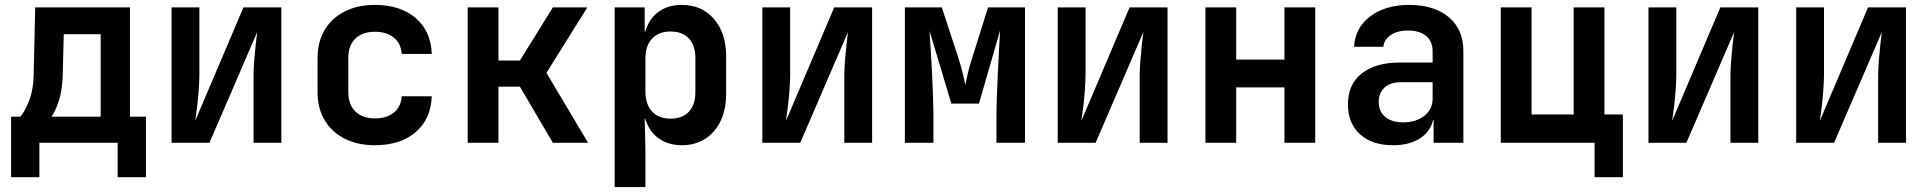

<svg xmlns="http://www.w3.org/2000/svg" viewBox="-20 -580 7840 780"><path d="M25 140V-106H62Q79 -123 97.5 -169Q116 -215 117 -282L123 -550H508V-106H573V140H458V0H140V140ZM189 -106H389V-441H239L235 -282Q234 -215 218.5 -169Q203 -123 189 -106Z M677 0V-550H790V-279Q790 -252 787.5 -217Q785 -182 781 -148Q777 -114 773 -89L969 -550H1123V0H1010V-271Q1010 -298 1012.5 -331Q1015 -364 1018.5 -396Q1022 -428 1025 -450L831 0Z M1503 10Q1433 10 1380.5 -16.5Q1328 -43 1299 -91.5Q1270 -140 1270 -206V-344Q1270 -410 1299 -458.5Q1328 -507 1380.5 -533.5Q1433 -560 1503 -560Q1607 -560 1669 -506.5Q1731 -453 1734 -361H1612Q1609 -404 1579.5 -427.5Q1550 -451 1503 -451Q1453 -451 1424 -423.5Q1395 -396 1395 -345V-206Q1395 -155 1424 -127Q1453 -99 1503 -99Q1551 -99 1580 -122.5Q1609 -146 1612 -189H1734Q1731 -97 1669 -43.5Q1607 10 1503 10Z M1880 0V-550H2005V-334H2092L2226 -550H2366L2200 -284L2369 0H2226L2092 -228H2005V0Z M2477 180V-550H2599V-451H2601Q2616 -503 2654.5 -531.5Q2693 -560 2750 -560Q2831 -560 2880.5 -503Q2930 -446 2930 -350V-201Q2930 -104 2880.5 -47Q2831 10 2750 10Q2694 10 2655 -18.5Q2616 -47 2601 -99H2599L2602 26V180ZM2704 -98Q2752 -98 2778.5 -126Q2805 -154 2805 -206V-344Q2805 -396 2778.5 -424Q2752 -452 2704 -452Q2656 -452 2629 -423Q2602 -394 2602 -341V-209Q2602 -156 2629 -127Q2656 -98 2704 -98Z M3077 0V-550H3190V-279Q3190 -252 3187.5 -217Q3185 -182 3181 -148Q3177 -114 3173 -89L3369 -550H3523V0H3410V-271Q3410 -298 3412.5 -331Q3415 -364 3418.5 -396Q3422 -428 3425 -450L3231 0Z M3656 0V-550H3806L3874 -343Q3885 -309 3892 -279Q3899 -249 3902 -234Q3904 -249 3911 -279Q3918 -309 3929 -343L3994 -550H4144V0H4028V-94Q4028 -132 4029.5 -180Q4031 -228 4033.5 -279Q4036 -330 4038.5 -376.5Q4041 -423 4043 -457L3957 -159H3845L3756 -455Q3758 -423 3761 -378.5Q3764 -334 3766.5 -283.5Q3769 -233 3770.5 -184Q3772 -135 3772 -94V0Z M4277 0V-550H4390V-279Q4390 -252 4387.5 -217Q4385 -182 4381 -148Q4377 -114 4373 -89L4569 -550H4723V0H4610V-271Q4610 -298 4612.5 -331Q4615 -364 4618.5 -396Q4622 -428 4625 -450L4431 0Z M4877 0V-550H5002V-338H5198V-550H5323V0H5198V-225H5002V0Z M5639 10Q5554 10 5505 -34.5Q5456 -79 5456 -156Q5456 -237 5512 -281.5Q5568 -326 5668 -326H5800V-372Q5800 -412 5773.5 -434Q5747 -456 5700 -456Q5656 -456 5629 -437Q5602 -418 5600 -390H5481Q5485 -467 5546.5 -513.5Q5608 -560 5705 -560Q5807 -560 5866 -510Q5925 -460 5925 -373V0H5804V-93H5802Q5791 -45 5748 -17.5Q5705 10 5639 10ZM5680 -83Q5733 -83 5766.5 -109.5Q5800 -136 5800 -180V-246H5671Q5629 -246 5605 -224.5Q5581 -203 5581 -166Q5581 -127 5607.5 -105Q5634 -83 5680 -83Z M6458 140V0H6077V-550H6202V-115H6373V-550H6498V-115H6573V140Z M6677 0V-550H6790V-279Q6790 -252 6787.5 -217Q6785 -182 6781 -148Q6777 -114 6773 -89L6969 -550H7123V0H7010V-271Q7010 -298 7012.5 -331Q7015 -364 7018.5 -396Q7022 -428 7025 -450L6831 0Z M7277 0V-550H7390V-279Q7390 -252 7387.5 -217Q7385 -182 7381 -148Q7377 -114 7373 -89L7569 -550H7723V0H7610V-271Q7610 -298 7612.5 -331Q7615 -364 7618.5 -396Q7622 -428 7625 -450L7431 0Z"/></svg>

Font: NKDuy Mono
Style: Bold
Weight: 700
Monospace: yes
Designer: NKDuy
Foundry: NKDuy
Version: Version 2.251; ttfautohint (v1.8.4.7-5d5b)